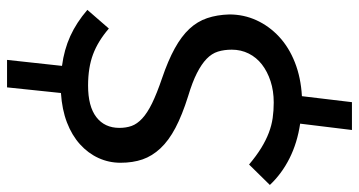

<svg xmlns="http://www.w3.org/2000/svg" viewBox="-259 -608 1019 545"><g transform="rotate(-90 250.5 -335.5)"><path d="M482 -194Q482 -153 465.5 -117Q449 -81 419 -53Q389 -25 346 -8Q303 9 250 12L233 154H154L172 7Q118 -1 74 -23Q30 -45 -2 -79L56 -138Q81 -117 103 -103.5Q125 -90 146 -82Q167 -74 188 -71Q209 -68 232 -68Q265 -68 292.5 -77Q320 -86 340 -101.5Q360 -117 371 -139Q382 -161 382 -187Q382 -209 376.5 -226.5Q371 -244 356 -258.5Q341 -273 315.5 -286Q290 -299 250 -311Q196 -328 160 -347Q124 -366 102 -389.5Q80 -413 70.5 -440.5Q61 -468 61 -503Q61 -536 74.5 -565.5Q88 -595 113.5 -618Q139 -641 175.5 -655Q212 -669 259 -672L275 -825H353L336 -669Q382 -663 420.5 -645.5Q459 -628 495 -597L442 -536Q406 -567 368.5 -581Q331 -595 280 -595Q221 -595 190.5 -571.5Q160 -548 160 -506Q160 -487 165.5 -471.5Q171 -456 186.5 -441.5Q202 -427 229.5 -413.5Q257 -400 301 -385Q351 -368 385.5 -349Q420 -330 441 -307.5Q462 -285 471.5 -257Q481 -229 482 -194Z"/></g></svg>

Font: Yekcdsyqcyvpieeyorgstswgcgt
Style: Regular
Weight: 400
Italic angle: -8°
Designer: Carrois Corporate & Edenspiekermann
Foundry: Carrois Corporate GbR & Edenspiekermann AG
Version: Version 2.001